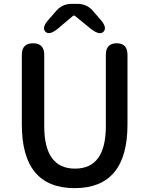

<svg xmlns="http://www.w3.org/2000/svg" viewBox="-20 -961 773 994"><path d="M93 -316V-677Q93 -737 151 -737Q209 -737 209 -677V-308Q209 -88 368.5 -88Q528 -88 528 -308V-677Q528 -737 584 -737Q640 -737 640 -677V-316Q640 13 366.5 13Q93 13 93 -316ZM281 -814Q236 -776 215 -797Q194 -819 234 -862L273 -907Q304 -941 350 -941H382Q428 -941 459 -907L498 -862Q537 -819 516 -797Q496 -776 450 -812L369 -878Q363 -883 357 -878Z"/></svg>

Font: Resource Han Rounded CN Medium
Style: Regular
Weight: 500
Designer: Cyano Hao (round all glyphs); Ryoko NISHIZUKA 西塚涼子 (kana, bopomofo & ideographs); Paul D. Hunt (Latin, Greek & Cyrillic)
Foundry: Cyano Hao
Version: 0.990